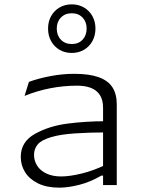

<svg xmlns="http://www.w3.org/2000/svg" viewBox="-20 -851 660 883"><path d="M454 0V-355Q454 -392 439 -414.5Q424 -437 397.5 -447Q371 -457 335.5 -457Q272 -457 211.5 -445.2Q151 -433.5 93 -410L113 -474.5Q158.5 -491 213 -501.2Q267.5 -511.5 322 -511.5Q390.5 -511.5 433.8 -496Q477 -480.5 497 -449.5Q517 -418.5 517 -371V0ZM215.5 -220.5Q170 -207 153.2 -186.5Q136.5 -166 136.5 -139Q136.5 -111.5 151 -88.8Q165.5 -66 193.8 -52.8Q222 -39.5 261 -39.5Q300.5 -39.5 355.8 -53Q411 -66.5 464 -92.5L468.5 -43.5H446.5Q394.5 -13.5 343.8 -0.8Q293 12 252.5 12Q195 12 155.2 -7.5Q115.5 -27 95.5 -59Q75.5 -91 75.5 -129.5Q75.5 -199 140.5 -235.2Q205.5 -271.5 290.2 -282.5Q375 -293.5 464 -293.5V-242Q392 -242 324.8 -237.5Q257.5 -233 215.5 -220.5ZM201 -719.5Q201 -751.5 215 -776.8Q229 -802 253.8 -816.5Q278.5 -831 310 -831Q341.5 -831 366.2 -816.5Q391 -802 405 -776.8Q419 -751.5 419 -719.5Q419 -687.5 405 -662Q391 -636.5 366.2 -622Q341.5 -607.5 310 -607.5Q278.5 -607.5 253.8 -622Q229 -636.5 215 -662Q201 -687.5 201 -719.5ZM378.5 -719.5Q378.5 -750.5 359.8 -770.2Q341 -790 310 -790Q279 -790 260 -770.2Q241 -750.5 241 -719.5Q241 -688.5 260 -668.5Q279 -648.5 310 -648.5Q341 -648.5 359.8 -668.5Q378.5 -688.5 378.5 -719.5Z"/></svg>

Font: Monaspace Argon Var ExtraLight
Style: Regular
Weight: 200
Designer: Riley Cran and the Lettermatic Team
Version: Version 1.200 (Monaspace Argon Var)